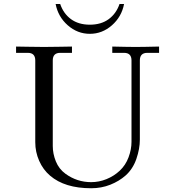

<svg xmlns="http://www.w3.org/2000/svg" viewBox="-20 -953 870 986"><path d="M265.6 -932.6H289.1Q305.7 -883.3 344.5 -854.7Q383.3 -826.2 441.4 -826.2Q499.5 -826.2 538.3 -854.7Q577.1 -883.3 593.8 -932.6H617.2Q604.5 -866.7 554.7 -823Q504.9 -779.3 441.4 -779.3Q377.9 -779.3 328.1 -823Q278.3 -866.7 265.6 -932.6ZM62.5 -681.6V-713.9Q64.5 -713.9 122.6 -712.9Q180.7 -711.9 206.1 -711.9Q231.4 -711.9 289.6 -712.9Q347.7 -713.9 349.6 -713.9V-681.6H289.1Q251 -681.6 251 -642.6V-203.1Q251 -163.6 266.8 -124.3Q282.7 -85 316.4 -60.5Q375.5 -17.6 448.2 -17.6Q488.8 -17.6 527.1 -33.2Q565.4 -48.8 594.7 -76.2Q625 -104.5 640.1 -145Q655.3 -185.5 655.3 -224.6V-642.6Q655.3 -681.6 617.2 -681.6H556.6V-713.9Q559.1 -713.9 580.3 -713.4Q601.6 -712.9 629.6 -712.4Q657.7 -711.9 676.8 -711.9Q695.8 -711.9 723.9 -712.4Q752 -712.9 773.2 -713.4Q794.4 -713.9 796.9 -713.9V-681.6H736.3Q698.2 -681.6 698.2 -642.6V-236.3Q698.2 -189 680.4 -137.2Q662.6 -85.4 625 -51.8Q591.8 -22.5 546.4 -4.4Q501 13.7 448.2 13.7Q312.5 13.7 237.3 -50.8Q201.2 -81.5 181.2 -127Q161.1 -172.4 161.1 -222.7V-642.6Q161.1 -681.6 123 -681.6Z"/></svg>

Font: Theano Old Style
Style: Regular
Weight: 400
Designer: Alexey Kryukov
Version: Version 2.00